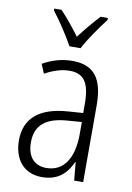

<svg xmlns="http://www.w3.org/2000/svg" viewBox="-87 -820 609 885"><g transform="rotate(10 217.5 -377.5)"><path d="M193 -606H245C268 -651 313 -714 345 -756V-765H311C276 -727 249 -695 219 -655C191 -693 156 -736 128 -765H94V-756C125 -717 168 -652 193 -606ZM219 -542C170 -542 122 -528 81 -504L99 -461C141 -484 179 -495 214 -495C280 -495 309 -457 309 -355V-314L238 -309C110 -300 39 -245 39 -139C39 -55 83 10 172 10C248 10 287 -30 312 -85H314L322 0H364V-359C364 -485 320 -542 219 -542ZM244 -267 310 -272V-216C310 -105 268 -35 185 -35C129 -35 95 -71 95 -140C95 -219 143 -260 244 -267Z"/></g></svg>

Font: Noto Sans Thai Looped Condensed Light
Style: Regular
Weight: 300
Width: 3
Designer: Sasikarn Vongin, Ben Mitchell
Foundry: The Fontpad Ltd
Version: Version 1.001